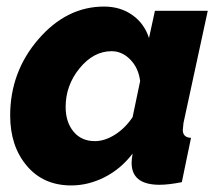

<svg xmlns="http://www.w3.org/2000/svg" viewBox="-20 -555 674 585"><path d="M11 -203Q11 -336 97 -435.5Q183 -535 297 -535Q347 -535 383.5 -509Q420 -483 434 -439L452 -522H613L539 -180Q537 -162 537 -159Q537 -136 562 -135L534 0Q494 8 466 8Q381 8 381 -59Q381 -69 384 -87Q348 -40 298.5 -15Q249 10 197 10Q112 10 61.5 -50Q11 -110 11 -203ZM384 -198 407 -308Q402 -348 377 -373.5Q352 -399 320 -399Q265 -399 222.5 -347Q180 -295 180 -229Q180 -183 204 -154Q228 -125 269 -125Q299 -125 330 -144.5Q361 -164 384 -198Z"/></svg>

Font: Raleway-v4020 ExtraBold
Style: Italic
Weight: 800
Italic angle: -12°
Designer: Matt McInerney, Pablo Impallari, Rodrigo Fuenzalida
Foundry: Matt McInerney, Pablo Impallari, Rodrigo Fuenzalida
Version: Version 4.020;PS 004.020;hotconv 1.0.88;makeotf.lib2.5.64775